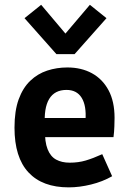

<svg xmlns="http://www.w3.org/2000/svg" viewBox="-20 -782 541 808"><path d="M269.3 6.5Q158.4 6.5 99.7 -56.6Q41 -119.7 41 -244.8Q41 -315.5 58.6 -364Q76.3 -412.5 107.4 -442.1Q138.4 -471.7 178.6 -484.9Q218.8 -498.1 263.6 -498.1Q322.1 -498.1 366.8 -473.8Q411.5 -449.4 436.8 -402.2Q462.1 -355 462.1 -286.1Q462.1 -274 461.3 -250.2Q460.5 -226.3 457.6 -204.8H124L169.1 -237.4Q168.1 -184.8 180.3 -154.1Q192.4 -123.4 216.2 -110.4Q239.9 -97.4 273.4 -97.4Q310 -97.4 340.6 -106.5Q371.3 -115.5 410.3 -133.2L451.9 -40.4Q411.8 -17.4 363 -5.5Q314.2 6.5 269.3 6.5ZM339.7 -226.4V-275.7Q344.3 -336.8 323.8 -370.2Q303.4 -403.6 259.8 -403.6Q209.8 -403.6 186.8 -365.3Q163.9 -326.9 169.1 -251.9L124 -285.4H376.3ZM217.4 -554.2 83.2 -705.5 153.2 -761.8 255.4 -640.7 358.2 -761.8 428.1 -705.5 293.9 -554.2Z"/></svg>

Font: Anaheim
Style: Regular
Weight: 400
Designer: Vernon Adams
Foundry: Vernon Adams
Version: Version 2.001